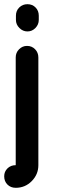

<svg xmlns="http://www.w3.org/2000/svg" viewBox="-25 -719 294 916"><path d="M51 -624V-644Q51 -668 67 -683.5Q83 -699 106 -699Q129 -699 144.5 -683.5Q160 -668 160 -644V-624Q160 -602 144 -585.5Q128 -569 106 -569Q84 -569 67.5 -585.5Q51 -602 51 -624ZM50 177Q26 177 10.5 161.5Q-5 146 -5 122Q-5 100 10.5 84.5Q26 69 50 69V-445Q50 -468 66 -484Q82 -500 104 -500Q127 -500 142.5 -484Q158 -468 158 -445V69Q158 113 126.5 145Q95 177 50 177Z"/></svg>

Font: Quicksand
Style: Bold
Weight: 700
Designer: Andrew Paglinawan
Foundry: Andrew Paglinawan
Version: 1.002